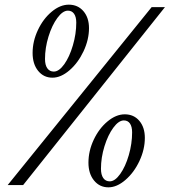

<svg xmlns="http://www.w3.org/2000/svg" viewBox="-20 -801 734 831"><path d="M693.8 -770 80.1 0H13.2L636.2 -770ZM207 -464.8Q168.9 -464.8 145 -494.4Q121.1 -523.9 121.1 -571.8Q121.1 -622.1 144 -670.9Q167 -719.7 203.6 -750.2Q240.2 -780.8 277.8 -780.8Q316.9 -780.8 341.1 -752.7Q365.2 -724.6 365.2 -679.2Q365.2 -629.4 341.6 -579.1Q317.9 -528.8 280.8 -496.8Q243.7 -464.8 207 -464.8ZM273.9 -754.9Q251.5 -754.9 228.3 -723.4Q205.1 -691.9 189.9 -642.8Q174.8 -593.8 174.8 -545.9Q174.8 -519.5 184.8 -505.4Q194.8 -491.2 212.9 -491.2Q235.4 -491.2 258.1 -522.9Q280.8 -554.7 295.4 -604.5Q310.1 -654.3 310.1 -703.1Q310.1 -728 300.5 -741.5Q291 -754.9 273.9 -754.9ZM449.2 9.8Q411.1 9.8 387 -19.8Q362.8 -49.3 362.8 -97.2Q362.8 -147.5 385.7 -196.3Q408.7 -245.1 445.6 -275.6Q482.4 -306.2 520 -306.2Q559.1 -306.2 583 -278.1Q606.9 -250 606.9 -204.1Q606.9 -154.3 583.5 -104.2Q560.1 -54.2 522.9 -22.2Q485.8 9.8 449.2 9.8ZM516.1 -279.8Q493.7 -279.8 470.5 -248.3Q447.3 -216.8 432.1 -167.7Q417 -118.7 417 -70.8Q417 -44.4 427 -30.3Q437 -16.1 455.1 -16.1Q477.5 -16.1 500.2 -47.9Q522.9 -79.6 537.4 -129.4Q551.8 -179.2 551.8 -228Q551.8 -252.9 542.5 -266.4Q533.2 -279.8 516.1 -279.8Z"/></svg>

Font: Libre Baskerville
Style: Italic
Weight: 400
Designer: Pablo Impallari, Rodrigo Fuenzalida
Foundry: Pablo Impallari, Rodrigo Fuenzalida
Version: Version 1.000